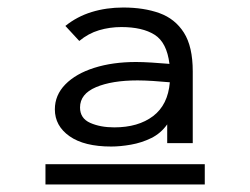

<svg xmlns="http://www.w3.org/2000/svg" viewBox="-20 -648 665 511"><path d="M276 -258Q204 -258 165 -285.5Q126 -313 126 -357Q126 -395 154 -423.5Q182 -452 231 -467.5Q280 -483 342 -483Q360 -483 383.5 -481.5Q407 -480 431 -478Q424 -535 391.5 -555.5Q359 -576 303 -576Q272 -576 243.5 -567.5Q215 -559 191 -539L154 -579Q185 -604 224 -616Q263 -628 308 -628Q363 -628 404.5 -613Q446 -598 469.5 -561Q493 -524 493 -458V-267H425V-317Q408 -293 382.5 -280.5Q357 -268 328.5 -263Q300 -258 276 -258ZM193 -362Q193 -333 220 -321Q247 -309 284 -309Q348 -309 387.5 -339Q427 -369 432 -429Q411 -431 387.5 -432.5Q364 -434 346 -434Q278 -434 235.5 -416Q193 -398 193 -362ZM101 -211H525V-157H101Z"/></svg>

Font: Inconsolata Expanded
Style: Regular
Weight: 400
Width: 7
Monospace: yes
Designer: Raph Levien, Cyreal, Brenton Simpson
Foundry: Raph Levien, Cyreal, Google
Version: Version 3.100; ttfautohint (v1.8.4.7-5d5b)